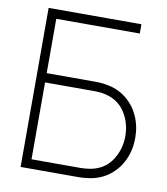

<svg xmlns="http://www.w3.org/2000/svg" viewBox="-81 -788 744 856"><g transform="rotate(10 290.5 -360.0)"><path d="M335 0H70V-720H490V-678H112V-432H335Q345.5 -432 356.5 -431.2Q367.5 -430.5 381 -428Q433 -420 471.2 -390.2Q509.5 -360.5 530.2 -315.2Q551 -270 551 -216Q551 -162 530.2 -116.8Q509.5 -71.5 471.2 -41.8Q433 -12 381 -4Q367.5 -2 356.5 -1Q345.5 0 335 0ZM112 -390V-42H335Q343.5 -42 355.2 -43Q367 -44 379 -46Q441.5 -58 473.8 -106.8Q506 -155.5 506 -216Q506 -277 473.8 -325.5Q441.5 -374 379 -386Q367 -388.5 355.2 -389.2Q343.5 -390 335 -390Z"/></g></svg>

Font: Manrope Variable Light
Style: Regular
Weight: 200
Designer: Mikhail Sharanda
Foundry: Mikhail Sharanda
Version: Version 4.505